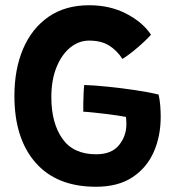

<svg xmlns="http://www.w3.org/2000/svg" viewBox="-20 -689 678 733"><path d="M346 24Q196.5 24 115.8 -68Q35 -160 35 -323Q35 -424.5 68.2 -502.5Q101.5 -580.5 165.2 -624.8Q229 -669 320.5 -669Q399.5 -669 462 -636.8Q524.5 -604.5 556.5 -556.5Q548.5 -547 530.2 -529.8Q512 -512.5 489.8 -494.5Q467.5 -476.5 447.5 -464Q426 -497 396 -515.5Q366 -534 320 -534Q281 -534 248.2 -507.5Q215.5 -481 195.8 -432.5Q176 -384 176 -318Q176 -220 217.8 -160Q259.5 -100 347 -100Q406 -100 434.2 -134.8Q462.5 -169.5 462.5 -215Q462.5 -230.5 461 -242.5Q451.5 -244.5 430.8 -247.8Q410 -251 384.8 -254Q359.5 -257 336 -259.5Q312.5 -262 298 -262.5Q297.5 -274.5 298 -294Q298.5 -313.5 299.2 -332.8Q300 -352 301.5 -364.5Q337.5 -363.5 389.5 -358.2Q441.5 -353 494.2 -345.2Q547 -337.5 585.5 -328Q590 -308.5 591.8 -285.5Q593.5 -262.5 593.5 -243Q593.5 -169 566.8 -108.5Q540 -48 485.2 -12Q430.5 24 346 24Z"/></svg>

Font: Grandstander SemiBold
Style: Regular
Weight: 600
Designer: Tyler Finck
Foundry: Etcetera Type Co
Version: Version 1.200; ttfautohint (v1.8.3)